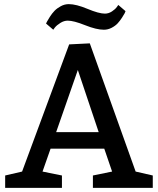

<svg xmlns="http://www.w3.org/2000/svg" viewBox="-20 -910 765 930"><path d="M238 -766 203 -796Q205 -800 208 -806Q211 -812 221.5 -828.5Q232 -845 244 -857.5Q256 -870 274.5 -880Q293 -890 313 -890Q349 -890 404 -867Q459 -844 488 -844Q506 -844 522 -854.5Q538 -865 546 -876L553 -886L588 -856Q587 -852 584 -846Q581 -840 571 -824.5Q561 -809 550 -797Q539 -785 521 -775.5Q503 -766 483 -766Q447 -766 392 -788Q337 -810 308 -810Q290 -810 272.5 -799Q255 -788 246 -777ZM87 -79 315 -695 415 -700 637 -79 720 -60V0H430V-60L523 -79L485 -190H225L186 -79L280 -60V0H5V-60ZM458 -270 357 -571 252 -270Z"/></svg>

Font: Bitter
Style: Regular
Weight: 400
Designer: Sol Matas
Foundry: Sol Matas
Version: Version 1.300;PS 001.300;hotconv 1.0.70;makeotf.lib2.5.58329